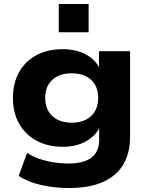

<svg xmlns="http://www.w3.org/2000/svg" viewBox="-20 -753 746 964"><path d="M327 191Q252 191 185 175.5Q118 160 74 130L116 15Q142 32 176.5 44Q211 56 248.5 62Q286 68 322 68Q400 68 439 38.5Q478 9 478 -51V-117H482Q462 -72 412.5 -44Q363 -16 296 -16Q220 -16 163.5 -46.5Q107 -77 76 -132Q45 -187 45 -261Q45 -336 76 -391Q107 -446 163 -476Q219 -506 295 -506Q363 -506 413 -478.5Q463 -451 482 -404H477V-496H633V-66Q633 17 598 74.5Q563 132 495 161.5Q427 191 327 191ZM340 -137Q402 -137 437.5 -170.5Q473 -204 473 -262Q473 -319 437.5 -352Q402 -385 340 -385Q278 -385 242.5 -352Q207 -319 207 -262Q207 -204 242.5 -170.5Q278 -137 340 -137ZM275 -591V-733H425V-591Z"/></svg>

Font: Nunito Sans 10pt SemiExpanded ExtraBold
Style: Regular
Weight: 800
Width: 6
Designer: Vernon Adams
Foundry: Vernon Adams
Version: Version 3.101;gftools[0.9.27]